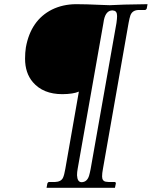

<svg xmlns="http://www.w3.org/2000/svg" viewBox="-20 -666 727 920"><path d="M370.1 207Q397 207 406.7 176.3Q410.2 164.6 414.1 145L538.1 -556.2Q541 -577.1 541 -588.9Q541 -613.3 524.4 -615.2Q522 -615.7 519 -616.2Q487.8 -616.2 478 -570.8Q476.6 -563.5 475.1 -553.2L352.1 143.1Q349.1 158.7 349.1 173.8Q350.6 206.1 370.1 207ZM473.1 144Q469.2 164.1 469.2 179.2Q469.2 201.2 486.8 204.6Q492.7 205.6 501 206.1H530.8Q535.2 207.5 535.2 212.9L530.8 233.9H203.1L207 212.9Q210 206.5 213.9 206.1H243.2Q272.5 205.1 281.7 186Q288.1 172.4 293 143.1L357.9 -227.1Q331.5 -215.3 278.8 -214.8Q186.5 -214.8 137.2 -272.5Q100.1 -316.4 100.1 -384.8Q100.1 -414.1 104 -439Q127.4 -568.8 229 -620.1Q280.8 -645.5 344.2 -646Q391.1 -646 462.9 -642.6Q496.1 -641.1 505.9 -641.1L576.2 -644L687 -646L683.1 -625Q680.2 -619.1 675.8 -618.2H646Q614.7 -618.2 605 -592.8Q600.6 -580.1 596.2 -556.2Z"/></svg>

Font: Linux Libertine Capitals O
Style: Bold Italic Samll Caps
Weight: 400
Italic angle: -12°
Designer: Philipp H. Poll
Foundry: Philipp H. Poll
Version: Version 5.0.4